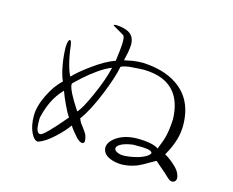

<svg xmlns="http://www.w3.org/2000/svg" viewBox="-98 -872 1196 985"><g transform="rotate(15 500.0 -379.5)"><path d="M428.7 -728.5 407.2 -730.5Q387.7 -730.5 392.6 -724.6Q396.5 -721.7 418 -710L449.2 -691.4Q460.9 -687.5 459 -644.5Q458 -619.1 450.2 -560.5L449.2 -552.7Q397.5 -536.1 328.1 -484.4Q274.4 -445.3 245.1 -414.1Q233.4 -434.6 223.6 -472.7Q212.9 -511.7 207 -560.5Q203.1 -597.7 193.4 -594.7Q184.6 -591.8 182.6 -554.7Q183.6 -507.8 191.4 -462.9Q200.2 -412.1 214.8 -379.9Q175.8 -344.7 146.5 -284.2Q116.2 -221.7 116.2 -172.9Q116.2 -119.1 133.8 -83Q150.4 -48.8 169.9 -48.8Q207 -59.6 254.9 -104.5Q292 -138.7 317.4 -173.8Q325.2 -161.1 337.9 -145.5Q349.6 -130.9 362.3 -117.2Q382.8 -97.7 395.5 -101.6Q409.2 -105.5 398.4 -140.6Q395.5 -149.4 388.7 -159.2Q384.8 -165 375 -178.7Q364.3 -192.4 359.4 -199.2Q352.5 -211.9 349.6 -220.7Q389.6 -273.4 432.6 -379.9Q470.7 -474.6 480.5 -529.3Q495.1 -537.1 523.4 -541Q540 -543 575.2 -544.9L600.6 -545.9Q717.8 -543.9 769.5 -475.6Q807.6 -425.8 810.5 -339.8Q807.6 -282.2 798.8 -246.1Q793 -222.7 778.3 -187.5L773.4 -173.8Q756.8 -185.5 724.6 -191.4Q697.3 -196.3 662.1 -196.3Q594.7 -196.3 550.8 -166Q512.7 -139.6 512.7 -108.4Q514.6 -76.2 550.8 -59.6Q580.1 -46.9 618.2 -46.9Q659.2 -48.8 696.3 -63.5Q717.8 -72.3 752.9 -93.8L784.2 -111.3Q795.9 -101.6 811.5 -87.9Q821.3 -80.1 839.8 -63.5L865.2 -40Q883.8 -22.5 900.4 -33.2Q916 -44.9 904.3 -73.2Q896.5 -94.7 868.2 -119.1Q846.7 -138.7 818.4 -155.3Q845.7 -202.1 858.4 -246.1Q869.1 -284.2 869.1 -320.3Q869.1 -460 769.5 -526.4Q699.2 -574.2 585.9 -579.1Q563.5 -579.1 542 -576.2Q529.3 -575.2 509.8 -570.3L489.3 -566.4Q496.1 -594.7 499 -610.4Q502.9 -632.8 503.9 -651.4Q503.9 -690.4 480.5 -709Q463.9 -722.7 428.7 -728.5ZM264.6 -384.8 299.8 -418Q336.9 -451.2 369.1 -473.6Q406.2 -500 440.4 -513.7Q425.8 -448.2 385.7 -358.4Q345.7 -268.6 325.2 -251Q291 -303.7 277.3 -331.1Q254.9 -376 264.6 -384.8ZM148.4 -139.6V-169.9Q160.2 -220.7 177.7 -256.8Q198.2 -300.8 232.4 -335.9Q242.2 -307.6 260.7 -268.6Q279.3 -228.5 293 -210Q191.4 -88.9 171.9 -88.9Q150.4 -88.9 148.4 -139.6ZM645.5 -160.2H673.8Q724.6 -161.1 741.2 -152.3Q755.9 -143.6 740.2 -130.9Q726.6 -118.2 694.3 -107.4Q659.2 -96.7 623 -93.8Q597.7 -91.8 581.1 -99.6Q564.5 -106.4 563.5 -118.2Q563.5 -130.9 582 -141.6Q603.5 -154.3 645.5 -160.2Z"/></g></svg>

Font: BatangChe
Style: Regular
Weight: 400
Monospace: yes
Version: Version 2.21